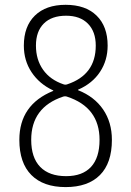

<svg xmlns="http://www.w3.org/2000/svg" viewBox="-20 -760 540 790"><path d="M239.3 -362.3Q108.4 -318.4 108.4 -184.6Q108.4 -111.3 145.5 -73.2Q182.6 -35.2 252 -35.2Q319.3 -35.2 354.5 -73.2Q389.6 -111.3 389.6 -184.6Q389.6 -318.4 255.9 -362.3Q248 -365.2 239.3 -362.3ZM127.9 -572.3Q127.9 -514.6 157.2 -473.1Q186.5 -431.6 241.2 -413.1Q249 -410.2 256.8 -413.1Q374 -452.1 374 -572.3Q374 -629.9 341.8 -662.6Q309.6 -695.3 252 -695.3Q192.4 -695.3 160.2 -663.1Q127.9 -630.9 127.9 -572.3ZM59.6 -184.6Q59.6 -329.1 198.2 -385.7Q199.2 -385.7 199.2 -387.7Q199.2 -388.7 197.3 -388.7Q141.6 -415 109.9 -462.9Q78.1 -510.7 78.1 -572.3Q78.1 -651.4 123.5 -695.8Q168.9 -740.2 250 -740.2Q332 -740.2 377.4 -695.8Q422.9 -651.4 422.9 -572.3Q422.9 -511.7 391.6 -464.4Q360.4 -417 302.7 -391.6Q300.8 -391.6 300.8 -389.6Q300.8 -388.7 301.8 -388.7Q368.2 -362.3 404.3 -309.6Q440.4 -256.8 440.4 -184.6Q440.4 -88.9 391.1 -39.6Q341.8 9.8 250 9.8Q158.2 9.8 108.9 -40Q59.6 -89.8 59.6 -184.6Z"/></svg>

Font: Rounded-X Mgen+ 1m light
Style: Regular
Weight: 200
Designer: [Source Han Sans]
Ryoko NISHIZUKA  (kana & ideographs); Paul D. Hunt (Latin, Greek & Cyrillic); Wenlong ZHANG  (bopomofo
Version: Version 1.059.20150602